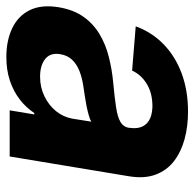

<svg xmlns="http://www.w3.org/2000/svg" viewBox="-28 -569 603 595"><g transform="rotate(90 273.5 -271.5)"><path d="M152.8 10.3Q101.1 10.3 63 -8.1Q24.9 -26.4 7.3 -62.5Q-10.3 -98.6 -1.5 -152.3Q6.3 -198.2 28.1 -228.8Q49.8 -259.3 81.5 -278.3Q113.3 -297.4 151.9 -307.1Q190.4 -316.9 231.4 -320.8Q279.3 -325.2 309.1 -329.8Q338.9 -334.5 354 -343.3Q369.1 -352.1 372.1 -369.1V-371.6Q377 -405.3 359.6 -423.6Q342.3 -441.9 303.7 -442.4Q263.2 -441.9 235.1 -424.3Q207 -406.7 194.8 -379.4L57.6 -390.6Q75.7 -440.4 113 -476.8Q150.4 -513.2 203.6 -533Q256.8 -552.7 322.3 -552.7Q367.7 -552.7 407.2 -542Q446.8 -531.2 475.6 -509Q504.4 -486.8 517.3 -451.7Q530.3 -416.5 522 -368.2L460.9 0H317.9L330.6 -76.2H326.2Q309.1 -50.3 283.9 -31Q258.8 -11.7 226.1 -0.7Q193.4 10.3 152.8 10.3ZM213.9 -94.2Q246.6 -94.2 274.4 -107.7Q302.2 -121.1 320.6 -143.8Q338.9 -166.5 343.8 -194.8L353 -252.9Q345.7 -248.5 332.5 -244.9Q319.3 -241.2 303.7 -238Q288.1 -234.9 272.5 -232.7Q256.8 -230.5 244.6 -228.5Q217.3 -224.6 195.8 -216.1Q174.3 -207.5 160.9 -193.1Q147.5 -178.7 144 -157.2Q138.7 -126.5 158.4 -110.4Q178.2 -94.2 213.9 -94.2Z"/></g></svg>

Font: Inter Tight
Style: Bold Italic
Weight: 700
Italic angle: -9.39999°
Designer: Rasmus Andersson
Foundry: rsms
Version: Version 3.004